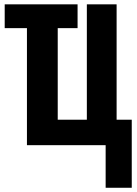

<svg xmlns="http://www.w3.org/2000/svg" viewBox="-20 -679 640 898"><path d="M2 -658.7H342.8V-547.4H250V-119.1H386.2V-658.7H525.4V-119.1H596.2V199.2H474.1V0H106V-547.4H2Z"/></svg>

Font: Cousine
Style: Bold
Weight: 700
Monospace: yes
Designer: Steve Matteson
Foundry: Ascender Corporation
Version: Version 1.20